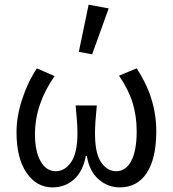

<svg xmlns="http://www.w3.org/2000/svg" viewBox="-20 -791 741 823"><path d="M205.1 12.2Q136.2 12.2 93.5 -50.8Q50.8 -113.8 50.8 -224.1Q50.8 -292 75 -365.7Q99.1 -439.5 138.2 -498L213.9 -464.8Q129.9 -344.2 129.9 -215.8Q129.9 -142.1 154.1 -99.6Q178.2 -57.1 219.2 -57.1Q258.3 -57.1 285.2 -96.7Q312 -136.2 312 -220.2Q312 -262.2 304.2 -338.9H395Q387.2 -262.2 387.2 -220.2Q387.2 -133.8 413.3 -95.5Q439.5 -57.1 478 -57.1Q519.5 -57.1 542.7 -101.3Q565.9 -145.5 565.9 -228Q565.9 -293.9 548.3 -350.6Q530.8 -407.2 490.2 -466.8L565.9 -498Q649.9 -371.1 649.9 -228Q649.9 -112.8 609.4 -50.3Q568.8 12.2 493.2 12.2Q441.9 12.2 402.3 -22.7Q362.8 -57.6 352.1 -123H348.1Q335.4 -56.6 297.4 -22.2Q259.3 12.2 205.1 12.2ZM375 -558.1 317.9 -568.8 359.9 -771 445.8 -754.9Z"/></svg>

Font: Source Sans Pro
Style: Regular
Weight: 400
Designer: Paul D. Hunt
Foundry: Adobe Systems Incorporated
Version: Version 3.006;hotconv 1.0.111;makeotfexe 2.5.65597